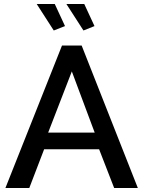

<svg xmlns="http://www.w3.org/2000/svg" viewBox="-20 -937 715 957"><path d="M289 -710H387L667 0H549L474 -193H200L126 0H7ZM452 -276 338 -581 220 -276ZM311 -917H400L451 -807L396 -785ZM163 -917H253L304 -807L248 -785Z"/></svg>

Font: IngvarSans
Style: Regular
Weight: 600
Version: Version 3.000